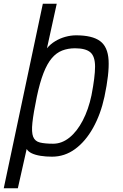

<svg xmlns="http://www.w3.org/2000/svg" viewBox="-35 -820 655 1022"><path d="M370 -632Q456 -632 497.5 -601.5Q539 -571 543 -499.5Q547 -428 521 -305Q501 -212 460.5 -139.5Q420 -67 364.5 -26.5Q309 14 242 14Q209 14 181 9.5Q153 5 134 -4Q115 -13 107 -27L60 182H-15L193 -800H267L215 -563Q233 -585 258.5 -600.5Q284 -616 313 -624Q342 -632 370 -632ZM452 -313Q471 -411 471 -465.5Q471 -520 446 -541.5Q421 -563 364 -563Q327 -563 296 -551Q265 -539 240.5 -510Q216 -481 196.5 -431Q177 -381 161 -305Q143 -218 137.5 -167Q132 -116 141.5 -92Q151 -68 177.5 -61.5Q204 -55 248 -55Q294 -55 334.5 -87.5Q375 -120 405.5 -178.5Q436 -237 452 -313Z"/></svg>

Font: Victor Mono
Style: Italic
Weight: 400
Italic angle: -12°
Monospace: yes
Designer: Rune Bjørnerås
Version: Version 1.561;gftools[0.9.30]